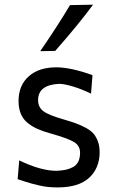

<svg xmlns="http://www.w3.org/2000/svg" viewBox="-20 -798 495 829"><path d="M218.3 -578.1 153.8 -577.1Q231.9 -690.9 282.2 -775.9L381.8 -777.8Q319.8 -693.4 218.3 -578.1ZM228.5 11.2Q207.5 11.2 187.7 9.3Q168 7.3 146.2 2Q124.5 -3.4 114.7 -5.9Q105 -8.3 81.1 -16.1Q57.1 -23.9 56.2 -24.4L63 -105.5Q156.2 -60.5 223.6 -60.5Q246.6 -61.5 263.2 -64.9Q279.8 -68.4 294.9 -76.4Q310.1 -84.5 317.9 -100.1Q325.7 -115.7 325.7 -138.7Q325.7 -168.9 299.6 -184.8Q273.4 -200.7 196.8 -222.2Q164.1 -231.4 141.6 -241.5Q119.1 -251.5 99.4 -267.3Q79.6 -283.2 69.8 -306.9Q60.1 -330.6 60.1 -362.3Q60.1 -429.2 104 -468.3Q147.9 -507.3 222.7 -507.3Q285.6 -507.3 379.4 -473.6L373 -393.6Q331.1 -414.1 293.5 -425Q255.9 -436 235.4 -436Q144.5 -431.6 144.5 -365.7Q144.5 -335.4 166.7 -318.4Q189 -301.3 252 -283.2Q285.6 -273.4 306.6 -265.9Q327.6 -258.3 349.6 -246.6Q371.6 -234.9 383.3 -221.4Q395 -208 402.6 -187.7Q410.2 -167.5 410.2 -141.1Q410.2 -72.3 365 -30.5Q319.8 11.2 228.5 11.2Z"/></svg>

Font: Commissioner Flair
Style: Regular
Weight: 400
Designer: Kostas Bartsokas
Foundry: Kostas Bartsokas
Version: Version 1.000